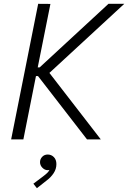

<svg xmlns="http://www.w3.org/2000/svg" viewBox="-20 -740 680 1019"><path d="M182.6 -719.7 247.6 -719.2 180.2 -382.3H190.4L555.7 -719.7H639.6L242.2 -353L515.1 0H441.9L181.6 -336.4H170.9L104 0H39.1ZM157.2 234.9 208.5 196.3Q222.2 186 230.2 178.2Q238.3 170.4 242.7 161.6Q239.3 163.1 232.9 163.1Q217.8 163.1 205.1 150.4Q192.4 137.7 192.4 120.6Q192.4 104.5 203.9 92.3Q215.3 80.1 233.4 80.1Q252.4 80.1 265.9 93.8Q279.3 107.4 279.3 130.9Q279.3 157.2 264.6 179.2Q250 201.2 229 216.8L175.8 258.8Z"/></svg>

Font: Reddit Sans Chocolate Light
Style: Italic
Weight: 300
Italic angle: -11.25°
Designer: Stephen Hutchings
Version: Version 1.013